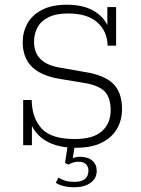

<svg xmlns="http://www.w3.org/2000/svg" viewBox="-20 -614 598 812"><path d="M301 11Q223 11 174 -18.5Q125 -48 108 -99L115 -97V0H78V-191H114Q115 -116 155.5 -71Q196 -26 296 -26Q375 -26 411.5 -59.5Q448 -93 448 -147Q448 -202 422 -228Q396 -254 332 -264L235 -280Q154 -293 115 -331.5Q76 -370 76 -436Q76 -478 95.5 -514Q115 -550 157 -572Q199 -594 263 -594Q336 -594 381.5 -565Q427 -536 442 -488H434V-584H471V-421H435Q434 -481 392 -519Q350 -557 268 -557Q216 -557 184 -540.5Q152 -524 138 -497Q124 -470 124 -438Q124 -391 152 -363.5Q180 -336 239 -327L336 -310Q421 -297 458.5 -260Q496 -223 496 -153Q496 -105 474 -68Q452 -31 409 -10Q366 11 301 11ZM295 178Q270 178 249.5 173Q229 168 216 159L227 137Q240 145 255 150Q270 155 295 155Q354 155 354 107Q354 92 344 81Q334 70 313 70Q302 70 292 72.5Q282 75 269 82L255 75L268 -10H298L287 61L275 60Q286 55 296 52Q306 49 317 49Q351 49 370 65Q389 81 389 109Q389 141 362.5 159.5Q336 178 295 178Z"/></svg>

Font: Rokkitt SemiBold ExtraLight
Style: Regular
Weight: 250
Version: Version 3.103